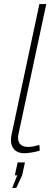

<svg xmlns="http://www.w3.org/2000/svg" viewBox="-20 -750 276 946"><path d="M99 5Q69 5 51.5 -12Q34 -29 34 -59Q34 -65 34.5 -70.5Q35 -76 36 -82L174 -730H208L71 -89Q70 -85 69.5 -81Q69 -77 69 -72Q69 -26 120 -26Q131 -26 146 -29Q161 -32 174 -36L176 -8Q161 -3 138 1Q115 5 99 5ZM40 176 65 114H53L67 50H103L89 114L60 176Z"/></svg>

Font: Raleway Thin ExtraLight
Style: Italic
Weight: 250
Italic angle: -12°
Version: Version 4.026